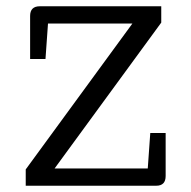

<svg xmlns="http://www.w3.org/2000/svg" viewBox="-20 -592 610 612"><path d="M62 0V-52L402 -517H133L125 -404H76V-541Q76 -572 107 -572H494V-520L154 -55H451L459 -168H508V-31Q508 0 478 0Z"/></svg>

Font: Fauna One
Style: Regular
Weight: 400
Designer: Eduardo Rodriguez Tunni
Foundry: Eduardo Rodriguez Tunni
Version: Version 2.001; ttfautohint (v1.8.4.7-5d5b);gftools[0.9.23]